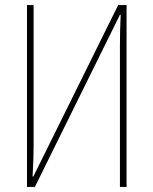

<svg xmlns="http://www.w3.org/2000/svg" viewBox="-20 -734 601 754"><path d="M86 0H117L451 -676H454C452 -639 451 -599 451 -558V0H477V-714H444L111 -41H108C111 -97 112 -127 112 -160V-714H86Z"/></svg>

Font: Noto Sans Condensed Thin
Style: Regular
Weight: 100
Width: 3
Designer: Monotype Design Team
Foundry: Monotype Imaging Inc.
Version: Version 2.013